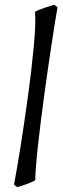

<svg xmlns="http://www.w3.org/2000/svg" viewBox="-20 -762 265 802"><path d="M127.4 -9.8Q123 -5.9 112.8 -1.5Q102.5 2.9 91.1 7.1Q79.6 11.2 68.8 14.6Q58.1 18.1 52.2 20L38.6 9.3Q43 -14.6 49.8 -53.5Q56.6 -92.3 64.5 -140.9Q72.3 -189.5 80.3 -244.4Q88.4 -299.3 96.2 -355.5Q104 -411.6 110.4 -466.3Q116.7 -521 121.1 -568.4Q125.5 -615.7 127 -653.1Q128.4 -690.4 126 -712.4Q132.3 -716.3 143.3 -720.9Q154.3 -725.6 166.3 -729.5Q178.2 -733.4 189 -736.8Q199.7 -740.2 206.5 -742.2L220.2 -731.4Q215.8 -707 209.5 -667.5Q203.1 -627.9 195.8 -579.3Q188.5 -530.8 180.4 -475.8Q172.4 -420.9 164.8 -364.7Q157.2 -308.6 150.4 -254.2Q143.6 -199.7 138.4 -152.6Q133.3 -105.5 130.4 -68.4Q127.4 -31.2 127.4 -9.8Z"/></svg>

Font: Akkhara
Style: Italic
Weight: 400
Italic angle: -7°
Designer: J. Victor Gaultney
Version: Version 1.00 June 13, 2006, initial release